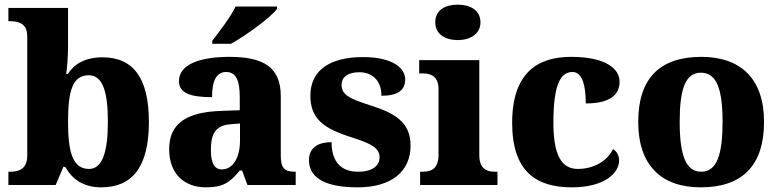

<svg xmlns="http://www.w3.org/2000/svg" viewBox="-20 -794 3343 824"><path d="M414 10C547 10 619 -76 619 -271C619 -463 549 -548 420 -548C344 -548 298 -518 271 -477H264C269 -507 272 -558 272 -595V-760H16V-703H21C64 -703 97 -692 97 -636V-127C97 -66 58 -57 23 -57H16V0H219L252 -78H260C289 -26 337 10 414 10ZM362 -69C292 -69 272 -141 272 -271C272 -406 292 -471 361 -471C419 -471 443 -405 443 -272C443 -141 419 -69 362 -69Z M891 -619V-606H971C1037 -642 1144 -721 1169 -756V-766H991C970 -721 920 -657 891 -619ZM863 10C936 10 965 -9 1009 -62H1019L1042 0H1249V-57H1245C1200 -57 1185 -73 1185 -128V-381C1185 -506 1111 -550 964 -550C846 -550 748 -521 748 -446C748 -396 794 -377 890 -377C890 -447 909 -485 950 -485C994 -485 1009 -448 1009 -375V-321L928 -318C779 -313 706 -263 706 -154C706 -43 776 10 863 10ZM932 -67C899 -67 885 -96 885 -151C885 -221 906 -257 973 -261L1010 -264V-191C1010 -116 979 -67 932 -67Z M1514 10C1663 10 1742 -60 1742 -169C1742 -270 1674 -309 1566 -343C1474 -372 1446 -390 1446 -430C1446 -465 1476 -484 1522 -484C1577 -484 1617 -449 1617 -383C1687 -383 1719 -407 1719 -453C1719 -501 1667 -549 1538 -549C1402 -549 1312 -497 1312 -383C1312 -284 1370 -242 1488 -205C1573 -178 1609 -159 1609 -119C1609 -86 1583 -57 1517 -57C1447 -57 1403 -96 1403 -184C1351 -184 1306 -164 1306 -107C1306 -41 1359 10 1514 10Z M1945 -622C1997 -622 2042 -648 2042 -698C2042 -751 1997 -774 1945 -774C1890 -774 1848 -751 1848 -698C1848 -648 1890 -622 1945 -622ZM1783 0H2115V-57H2104C2065 -57 2037 -73 2037 -128V-536H1779V-479H1795C1833 -479 1862 -463 1862 -412V-130C1862 -73 1834 -57 1795 -57H1783Z M2434 10C2578 10 2637 -54 2637 -105C2637 -123 2629 -144 2611 -154C2588 -107 2533 -69 2460 -69C2386 -69 2355 -135 2355 -268C2355 -435 2387 -485 2437 -485C2481 -485 2494 -421 2494 -350C2617 -350 2639 -402 2639 -444C2639 -499 2579 -550 2431 -550C2289 -550 2178 -483 2178 -267C2178 -58 2281 10 2434 10Z M2987 10C3165 10 3259 -83 3259 -271C3259 -458 3157 -550 2990 -550C2812 -550 2719 -458 2719 -271C2719 -83 2820 10 2987 10ZM2989 -57C2922 -57 2897 -131 2897 -271C2897 -411 2921 -482 2988 -482C3056 -482 3081 -411 3081 -271C3081 -131 3057 -57 2989 -57Z"/></svg>

Font: Noto Serif Malayalam ExtraBold
Style: Regular
Weight: 800
Designer: Indian type Foundry, Jelle Bosma, Monotype Design Team
Foundry: Monotype Imaging Inc.
Version: Version 2.104